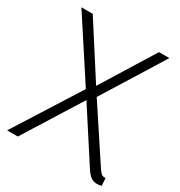

<svg xmlns="http://www.w3.org/2000/svg" viewBox="-181 -893 961 1026"><g transform="rotate(30 299.0 -380.0)"><path d="M594 4Q587 6 580.5 7Q574 8 567 8Q545 8 528 -4Q511 -16 493 -45L278 -377L23 -768H93L315 -422L545 -73Q557 -55 566 -48Q575 -41 591 -42ZM8 0 270 -414 290 -426 502 -768H566L326 -382L306 -371L74 0Z"/></g></svg>

Font: Yaldevi Light
Style: Regular
Weight: 300
Designer: Sol Matas, Rajitha Manaperi, Kosala Senevirathne
Foundry: Mooniak
Version: Version 1.100